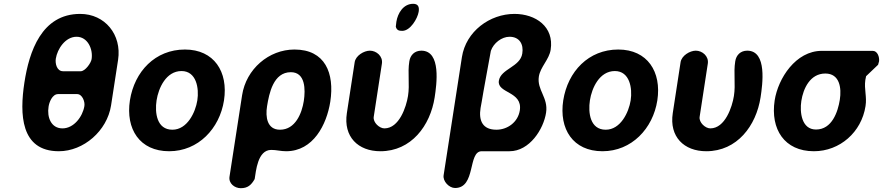

<svg xmlns="http://www.w3.org/2000/svg" viewBox="-20 -787 4635 1008"><path d="M108 -353C83 -189 87 7 289 7C419 7 542 -100 563 -233L600 -473C620 -605 531 -714 401 -714C198 -714 133 -516 108 -353ZM235 -227C238 -249 254 -293 285 -293H385C412 -293 427 -253 423 -230C414 -175 368 -113 308 -113C248 -113 226 -172 235 -227ZM273 -479C281 -530 323 -594 382 -594C440 -594 469 -530 461 -477C458 -456 427 -413 404 -413H311C278 -413 269 -454 273 -479Z M662 -260C639 -110 713 7 868 7C1021 7 1133 -112 1156 -260C1179 -410 1104 -527 951 -527C795 -527 686 -412 662 -260ZM802 -260C812 -325 852 -414 933 -414C1011 -414 1026 -324 1016 -260C1006 -197 963 -106 885 -106C803 -106 792 -195 802 -260Z M1526 -527C1391 -527 1272 -424 1251 -287L1185 140C1179 176 1212 201 1244 201C1280 201 1299 185 1317 153C1324 112 1332 0 1404 0C1431 0 1454 7 1482 7C1625 7 1695 -133 1714 -253C1737 -403 1687 -527 1526 -527ZM1382 -229C1393 -297 1415 -408 1507 -408C1584 -408 1584 -316 1575 -257C1565 -193 1531 -106 1450 -106C1382 -106 1373 -173 1382 -229Z M1922 -521C1891 -521 1847 -495 1842 -460L1801 -193C1782 -69 1860 7 1977 7C2139 7 2239 -127 2262 -276C2272 -342 2298 -521 2192 -521C2157 -521 2134 -498 2129 -465C2119 -403 2132 -345 2122 -283C2113 -226 2076 -113 1998 -113C1972 -113 1938 -144 1942 -173L1985 -453C1991 -492 1956 -521 1922 -521ZM2058 -647C2063 -627 2076 -625 2092 -625C2134 -625 2172 -689 2178 -725C2182 -750 2176 -767 2149 -767C2097 -767 2068 -717 2061 -673C2060 -669 2059 -651 2058 -647Z M2681 -714C2551 -714 2426 -622 2405 -487L2309 133C2304 165 2338 200 2369 200C2480 200 2435 7 2509 7H2655C2760 7 2834 -109 2847 -196C2859 -275 2798 -315 2809 -385C2817 -436 2863 -474 2871 -526C2890 -647 2792 -714 2681 -714ZM2503 -220C2504 -227 2509 -251 2509 -253C2515 -293 2550 -480 2557 -520C2571 -561 2614 -594 2655 -594C2707 -594 2730 -555 2722 -506C2711 -435 2609 -426 2599 -363C2589 -296 2725 -309 2709 -207C2699 -145 2644 -106 2586 -106C2515 -106 2492 -152 2503 -220Z M2937 -260C2914 -110 2988 7 3143 7C3296 7 3408 -112 3431 -260C3454 -410 3379 -527 3226 -527C3070 -527 2961 -412 2937 -260ZM3077 -260C3087 -325 3127 -414 3208 -414C3286 -414 3301 -324 3291 -260C3281 -197 3238 -106 3160 -106C3078 -106 3067 -195 3077 -260Z M3633 -521C3602 -521 3558 -495 3553 -460L3512 -193C3493 -69 3571 7 3688 7C3850 7 3950 -127 3973 -276C3983 -342 4009 -521 3903 -521C3868 -521 3845 -498 3840 -465C3830 -403 3843 -345 3833 -283C3824 -226 3787 -113 3709 -113C3683 -113 3649 -144 3653 -173L3696 -453C3702 -492 3667 -521 3633 -521Z M4047 -260C4024 -109 4098 7 4253 7C4389 7 4503 -93 4524 -230C4532 -279 4516 -319 4523 -367C4524 -372 4527 -386 4527 -387L4590 -447C4590 -448 4594 -461 4595 -465C4598 -487 4587 -520 4562 -520H4294C4158 -520 4065 -376 4047 -260ZM4187 -257C4197 -322 4233 -401 4313 -401C4388 -401 4399 -326 4389 -263C4379 -200 4348 -107 4264 -107C4188 -107 4178 -198 4187 -257Z"/></svg>

Font: Asimov Print
Style: Regular
Weight: 500
Designer: Google
Version: Version 2.000980: 2014